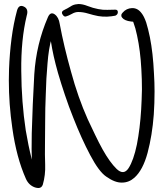

<svg xmlns="http://www.w3.org/2000/svg" viewBox="-20 -905 822 965"><path d="M65.4 -851.6Q74.2 -883.8 99.6 -872.1Q125 -860.4 114.3 -826.2Q85 -705.1 86.9 -547.9Q87.9 -391.6 109.4 -250Q122.1 -173.8 138.7 -108.4Q155.3 -42 175.8 4.9Q143.6 -9.8 140.6 -81.1Q137.7 -151.4 139.6 -234.4Q143.6 -378.9 152.3 -531.2Q162.1 -683.6 220.7 -818.4Q233.4 -847.7 254.9 -833Q275.4 -818.4 280.3 -784.2Q300.8 -673.8 336.9 -544.9Q372.1 -415 420.9 -305.7Q438.5 -267.6 458 -227.5Q476.6 -188.5 496.1 -153.3Q532.2 -88.9 566.4 -55.7Q601.6 -22.5 626 -59.6Q651.4 -98.6 668 -178.7Q683.6 -258.8 689.5 -354.5Q692.4 -404.3 693.4 -456.1Q693.4 -507.8 690.4 -557.6Q685.5 -650.4 668.9 -726.6Q653.3 -802.7 626 -838.9Q651.4 -826.2 661.1 -818.4Q671.9 -809.6 671.9 -803.7Q671.9 -792 638.7 -796.9Q605.5 -800.8 593.8 -816.4Q588.9 -822.3 589.8 -828.1Q589.8 -835 596.7 -841.8Q615.2 -863.3 643.6 -864.3Q671.9 -865.2 691.4 -838.9Q704.1 -823.2 714.8 -792Q724.6 -760.7 733.4 -717.8Q749 -639.6 753.9 -535.2Q756.8 -490.2 756.8 -445.3Q756.8 -386.7 752.9 -329.1Q745.1 -224.6 721.7 -136.7Q698.2 -49.8 655.3 -11.7Q627.9 12.7 592.8 12.7Q557.6 13.7 513.7 -17.6Q477.5 -42 433.6 -125Q389.6 -208 348.6 -312.5Q326.2 -368.2 306.6 -426.8Q287.1 -484.4 271.5 -538.1Q258.8 -583 250 -622.1Q241.2 -662.1 236.3 -694.3Q227.5 -753.9 236.3 -780.3Q246.1 -805.7 279.3 -776.4Q266.6 -772.5 255.9 -755.9Q246.1 -739.3 239.3 -711.9Q224.6 -662.1 218.8 -585.9Q211.9 -510.7 210 -428.7Q207 -360.4 207 -294.9Q206.1 -229.5 206.1 -178.7Q205.1 -128.9 207 -77.1Q209 -25.4 195.3 22.5Q189.5 40 172.9 40Q166 40 156.2 37.1Q125 26.4 110.4 -5.9Q62.5 -113.3 42 -260.7Q24.4 -380.9 24.4 -501Q24.4 -529.3 25.4 -556.6Q28.3 -636.7 38.1 -711.9Q47.9 -787.1 65.4 -851.6ZM473.6 -824.2Q448.2 -829.1 422.9 -836.9Q397.5 -844.7 373 -844.7Q357.4 -844.7 340.8 -835Q325.2 -826.2 311.5 -822.3Q301.8 -819.3 293.9 -833Q285.2 -847.7 305.7 -856.4Q318.4 -862.3 334 -872.1Q349.6 -882.8 367.2 -883.8Q370.1 -884.8 374 -884.8Q395.5 -884.8 419.9 -875Q447.3 -864.3 473.6 -859.4Q498 -854.5 519.5 -855.5Q542 -856.4 559.6 -856.4Q572.3 -856.4 572.3 -843.8Q572.3 -832 559.6 -826.2Q540 -822.3 518.6 -821.3Q497.1 -820.3 473.6 -824.2Z"/></svg>

Font: Mrs Husband
Style: Regular
Weight: 400
Version: Version 1.0